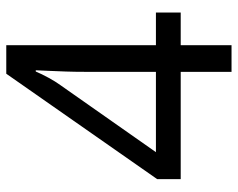

<svg xmlns="http://www.w3.org/2000/svg" viewBox="-93 -665 758 612"><g transform="rotate(-90 286.0 -359.0)"><path d="M552 -162H448V0H363V-162H21V-237L357 -718H448V-241H552ZM363 -466Q363 -501 364 -528Q365 -555 366 -578.5Q367 -602 368 -624H364Q356 -605 344 -583Q332 -561 321 -546L107 -241H363Z"/></g></svg>

Font: Noto Sans Hanifi Rohingya
Style: Regular
Weight: 400
Designer: Monotype Design Team and DaltonMaag
Foundry: Google LLC
Version: Version 2.101